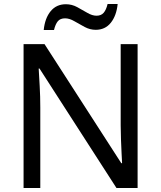

<svg xmlns="http://www.w3.org/2000/svg" viewBox="-20 -933 800 953"><path d="M663 0H558L176 -593H172Q174 -558 177 -506Q180 -454 180 -399V0H97V-714H201L582 -123H586Q585 -139 583.5 -171Q582 -203 580.5 -241Q579 -279 579 -311V-714H663ZM197 -784Q203 -843 231.5 -877.5Q260 -912 307 -912Q337 -912 363.5 -897.5Q390 -883 414 -869Q438 -855 459 -855Q482 -855 494.5 -869.5Q507 -884 514 -913H564Q558 -855 530 -820Q502 -785 455 -785Q427 -785 400.5 -799Q374 -813 349.5 -827.5Q325 -842 303 -842Q279 -842 267 -827.5Q255 -813 248 -784Z"/></svg>

Font: Noto Sans Hatran
Style: Regular
Weight: 400
Designer: Monotype Design Team
Foundry: Monotype Imaging Inc.
Version: Version 2.001; ttfautohint (v1.8.4.7-5d5b)